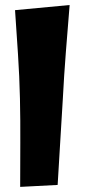

<svg xmlns="http://www.w3.org/2000/svg" viewBox="-20 -771 338 766"><path d="M257.8 -751Q250 -656.2 242.7 -562.5Q235.4 -468.8 230.5 -374Q225.6 -288.1 220.2 -203.6Q214.8 -119.1 210 -33.2L60.5 -25.4Q60.5 -114.3 61 -201.7Q61.5 -289.1 59.6 -377.9Q57.6 -466.8 51.8 -554.2Q45.9 -641.6 40 -730.5Z"/></svg>

Font: Slackey
Style: Regular
Weight: 400
Designer: Squid
Foundry: Font Diner, Inc DBA Sideshow
Version: Version 1.000